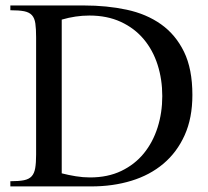

<svg xmlns="http://www.w3.org/2000/svg" viewBox="-20 -668 747 688"><path d="M669.4 -327.6Q669.4 -245.1 641.8 -183.8Q614.3 -122.6 565.7 -81.5Q517.1 -40.5 450.9 -20.3Q384.8 0 306.6 0H17.1V-18.6Q47.4 -18.6 65.7 -22.2Q84 -25.9 93.5 -36.4Q103 -46.9 106.2 -65.7Q109.4 -84.5 109.4 -114.3V-534.2Q109.4 -564.5 106.7 -583.7Q104 -603 94.5 -613.5Q85 -624 66.7 -627.7Q48.3 -631.3 17.1 -631.3V-648.4H280.8Q362.8 -648.4 433.6 -633.3Q504.4 -618.2 556.9 -581.1Q609.4 -543.9 639.4 -482.4Q669.4 -420.9 669.4 -327.6ZM561.5 -323.7Q561.5 -383.3 544.7 -436Q527.8 -488.8 494.6 -528.1Q461.4 -567.4 412.6 -589.8Q363.8 -612.3 300.3 -612.3Q274.9 -612.3 250.5 -608.6Q226.1 -605 201.2 -597.7V-46.9Q226.1 -40.5 251.7 -36.4Q277.3 -32.2 302.7 -32.2Q366.2 -32.2 414.6 -55.4Q462.9 -78.6 495.4 -118.4Q527.8 -158.2 544.7 -211.2Q561.5 -264.2 561.5 -323.7Z"/></svg>

Font: Kitab
Style: Regular
Weight: 400
Designer: SIL International
Foundry: Khaled Hosny
Version: Version 1.000